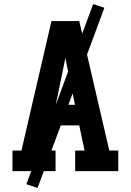

<svg xmlns="http://www.w3.org/2000/svg" viewBox="-20 -838 640 940"><path d="M41 0V-101H85L232 -735H368L515 -101H559V0H348V-101H394L368 -224H232L206 -101H252V0ZM347 -325 313 -490Q310 -506 306.5 -522Q303 -538 300 -554Q297 -538 293.5 -522Q290 -506 287 -490L253 -325ZM164 82 109 64 436 -818 491 -800Z"/></svg>

Font: Iosevka Etoile
Style: Bold
Weight: 700
Designer: Belleve Invis
Foundry: Belleve Invis
Version: Version 28.1.0; ttfautohint (v1.8.4)